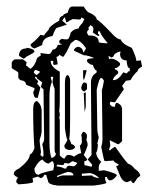

<svg xmlns="http://www.w3.org/2000/svg" viewBox="-20 -579 484 599"><path d="M271.5 0H160.2Q129.9 -3.4 129.9 -14.2L124 -33.7H117.7Q117.7 -28.3 107.9 -22.9L97.7 -28.3L81.5 -22.9L83.5 -10.7Q76.2 -5.9 37.1 -3.9L30.8 -10.7V-16.1L34.7 -21.5V-26.9Q28.8 -26.9 22.9 -35.6Q22.9 -46.4 39.1 -53.2Q73.2 -79.6 73.2 -97.2Q81.5 -99.6 87.4 -116.7Q83.5 -164.6 83.5 -236.8Q83.5 -263.7 95.7 -263.7Q109.9 -252.4 109.9 -231.4V-169.9Q109.9 -160.2 103.5 -141.6Q103.5 -135.3 107.9 -104.5L106 -95.7L111.8 -90.3Q115.7 -90.3 115.7 -93.8Q115.7 -113.3 111.8 -129.4Q117.7 -138.2 117.7 -144L115.7 -300.8Q107.9 -305.7 107.9 -309.6L111.8 -321.8L95.7 -334Q95.7 -339.4 89.4 -339.4V-335.9L99.6 -325.2Q95.7 -319.8 95.7 -316.4Q98.6 -316.4 106 -305.7L97.7 -273.9H91.8Q85.9 -273.9 83.5 -292L87.4 -298.8V-304.2L61 -314.9Q61 -327.1 43 -329.1L37.1 -335.9V-352.1Q37.1 -354.5 16.6 -366.2V-383.8Q19.5 -391.1 26.9 -394H51.3L63 -385.3L61 -375L75.2 -364.3Q89.4 -374 95.7 -397.9L107.9 -406.7Q106 -410.2 106 -413.6L131.8 -410.2Q139.2 -410.2 144 -424.3Q155.8 -424.3 160.2 -438.5L172.4 -440.4V-441.9Q164.6 -441.9 164.6 -450.7Q164.6 -452.6 172.4 -458Q180.7 -456.1 188.5 -456.1Q196.3 -456.1 200.7 -477.5Q211.4 -489.7 225.1 -489.7Q225.1 -495.1 237.3 -507.3L243.2 -519.5L233.4 -524.9Q233.4 -518.1 227.1 -518.1L209 -519.5Q204.1 -519.5 188.5 -509.3H186.5L182.6 -524.9Q180.2 -524.9 174.3 -514.6L188.5 -502L156.2 -491.7Q151.4 -487.3 144 -466.8Q111.8 -461.4 111.8 -438.5L87.4 -427.7Q75.2 -432.1 75.2 -440.4Q94.7 -455.6 106 -470.2L117.7 -468.3Q117.7 -471.2 131.8 -486.3Q131.8 -496.1 164.6 -514.6Q164.6 -526.9 176.8 -530.3Q176.8 -534.7 190.9 -539.1Q195.8 -558.6 205.1 -558.6H241.2Q252.9 -539.1 259.8 -539.1Q281.7 -528.8 281.7 -518.1Q290 -515.6 326.2 -477.5Q344.7 -456.1 356.4 -456.1Q361.3 -441.9 391.1 -429.7Q405.3 -400.4 405.3 -389.2L419.4 -390.6L423.3 -371.1Q410.2 -365.7 409.2 -356.9Q397.5 -347.7 387.2 -329.1L373 -327.1L360.8 -311L366.7 -300.8L338.4 -259.8L324.2 -261.7L322.3 -254.9Q326.2 -245.6 338.4 -245.6Q339.8 -258.3 344.7 -258.3Q360.8 -252.9 360.8 -236.8V-138.2L350.6 -129.4H346.7L322.3 -141.6L324.2 -124L320.3 -113.3Q320.8 -109.9 324.2 -109.9Q324.2 -112.3 336.4 -120.1H340.3Q363.8 -85.9 378.9 -68.8Q392.1 -64 399.4 -53.2Q417.5 -41 417.5 -30.3Q405.3 -22 405.3 -18.1L397 -7.3Q389.2 -10.7 389.2 -16.1L377 -10.7Q361.8 -10.7 352.5 -35.6L342.3 -60.1Q350.6 -63 350.6 -65.4L336.4 -74.2L334.5 -78.1L306.2 -76.2Q302.7 -84.5 295.9 -120.1Q299.8 -133.8 299.8 -145L297.9 -298.8Q301.3 -307.1 304.2 -327.1Q300.3 -335 295.9 -335.9Q289.1 -335.9 281.7 -298.8L283.7 -173.3Q283.7 -166.5 288.1 -150.4L283.7 -130.9L285.6 -127.4Q283.7 -105.5 279.8 -102.5Q281.2 -86.9 295.9 -74.2Q288.1 -64.9 288.1 -58.6V-45.9L304.2 -47.9Q344.7 -38.1 344.7 -31.7Q333.5 -16.1 322.3 -16.1Q314 -19.5 314 -26.9H308.1V-18.1L312 -8.8Q312 -4.9 271.5 0ZM316.4 -443.8Q293 -471.2 292 -481H285.6V-473.6L290 -470.2Q290 -466.8 285.6 -466.8L269.5 -477.5L271.5 -486.3Q271.5 -498 261.7 -500.5L255.4 -491.7Q257.3 -488.3 257.3 -486.3Q251.5 -484.4 251.5 -475.6Q255.4 -471.2 255.4 -468.3H259.8Q288.1 -468.3 288.1 -447.3Q293.5 -444.3 316.4 -443.8ZM265.6 -58.6 267.6 -65.4 253.4 -81.5 265.6 -95.7 263.7 -319.8Q263.7 -341.3 277.8 -350.1Q281.7 -350.1 281.7 -358.9Q275.4 -358.9 269.5 -376.5Q260.3 -376.5 251.5 -387.2V-390.6Q251.5 -395 259 -396Q266.6 -397 273.9 -397.9Q253.4 -406.7 241.2 -406.7L210.9 -420.9V-424.3Q216.8 -433.1 225.1 -433.1Q239.3 -429.2 239.3 -415.5Q242.2 -415.5 247.6 -426.3V-429.7Q230 -454.6 214.8 -454.6L200.7 -443.8Q184.6 -408.2 176.8 -401.4L164.6 -408.2Q164.6 -403.8 156.2 -401.4L160.2 -378.4L150.4 -376.5Q146 -376.5 146 -379.9V-389.2H138.2Q138.2 -369.6 166.5 -355.5V-267.1Q166.5 -242.2 164.6 -231.4Q166.5 -228.5 166.5 -221.2Q166.5 -213.9 164.6 -213.9L166.5 -205.1V-93.8L176.8 -85H182.6Q183.1 -91.8 190.9 -95.7Q203.6 -95.7 210.9 -90.3Q226.1 -101.1 233.4 -101.1L229 -124Q235.4 -130.4 235.4 -136.2Q235.4 -154.3 233.4 -157.2Q237.3 -168 241.2 -168Q251.5 -163.6 251.5 -153.8L249.5 -141.6Q253.4 -135.3 253.4 -125.5Q247.6 -106.9 241.2 -95.7L251.5 -83Q251.5 -76.2 243.2 -76.2V-64ZM53.2 -396Q39.1 -404.3 39.1 -406.7Q41 -427.7 61 -427.7L64.5 -429.7Q87.4 -426.8 87.4 -417.5Q87.4 -414.6 61 -401.4Q61 -398.9 53.2 -396ZM334.5 -329.1Q349.6 -329.1 364.7 -353.5Q371.6 -350.1 377 -350.1Q377 -356.9 384.8 -356.9V-366.2Q376.5 -366.2 375 -390.6Q354.5 -390.6 354.5 -412.1Q356.4 -415.5 356.4 -417.5H350.6Q334.5 -411.1 334.5 -403.3L328.1 -399.4L318.4 -404.8L320.3 -394L324.2 -396Q341.3 -396 354.5 -381.8V-376.5Q346.7 -366.2 338.4 -366.2V-362.3Q344.2 -362.3 348.6 -355.5V-350.1Q332.5 -337.9 332.5 -329.1ZM93.8 -344.7 103.5 -352.1V-356.9Q100.6 -356.9 91.8 -360.8Q86.9 -360.8 85.4 -352.1ZM144 -86.9Q154.3 -92.3 154.3 -99.1Q150.4 -105 150.4 -109.9V-302.2Q144 -316.4 144 -325.2L146 -339.4H138.2Q138.2 -335.9 142.1 -323.7Q134.3 -307.6 134.3 -281.2V-132.8Q134.3 -105.5 140.1 -86.9ZM241.2 -329.1 239.3 -337.4V-359.9H250.5Q244.1 -332.5 241.2 -329.1ZM243.2 -293.5Q233.4 -295.9 233.4 -305.7Q237.3 -321.8 243.2 -321.8Q248 -321.8 251.5 -316.4V-300.8ZM244.1 -229.5 241.2 -288.1 247.6 -291V-245.6ZM101.6 -33.7Q101.6 -38.1 146 -47.9L148.4 -60.1Q148.4 -75.2 142.1 -76.2L131.8 -68.8Q123 -68.8 111.8 -81.5Q98.6 -75.2 87.4 -53.2Q87.4 -33.7 101.6 -33.7ZM186.5 -53.2Q188 -62 196.8 -62L209 -60.1Q214.8 -60.1 221.2 -70.8L207 -76.2Q205.1 -76.2 194.8 -68.8Q190.9 -68.8 180.7 -70.8Q180.7 -64 174.3 -64Q163.6 -65.4 158.2 -65.4L156.2 -60.1Q173.3 -58.1 180.7 -53.2ZM160.2 -26.9Q170.4 -31.7 176.8 -31.7H209Q209 -42.5 190.9 -42.5Q188 -42.5 158.2 -30.3V-26.9ZM288.1 -22.9V-24.9Q273.9 -37.6 259.8 -39.1L235.4 -37.1V-30.3L267.6 -31.7Q267.6 -27.3 288.1 -22.9ZM197.8 -111.3Q180.7 -111.3 180.7 -125.5Q185.5 -132.3 190.4 -142.1Q186.5 -148.9 182.6 -178.7V-321.8Q182.6 -341.8 190.9 -345.2Q198.7 -340.8 198.7 -325.7V-199.7Q198.7 -157.7 195.8 -145Q199.2 -141.1 202.6 -129.4Q210.4 -128.4 214.8 -120.1Q210 -111.3 197.8 -111.3Z"/></svg>

Font: Truetypewriter PolyglOTT
Style: Regular
Weight: 400
Designer: Sergey Beatoff a.k.a. Sam_T
Version: Version 3.76